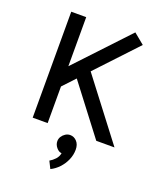

<svg xmlns="http://www.w3.org/2000/svg" viewBox="-169 -799 963 1158"><g transform="rotate(20 312.5 -220.0)"><path d="M498 0 259 -313 186 -235V0H90V-680H186V-365L496 -695L564 -639L323 -382L615 0ZM339 21Q323 21 309 30Q295 39 286.5 52.5Q278 66 278 82Q278 104 293.5 122.5Q309 141 327 142Q323 165 307 182Q291 199 273 209L296 255Q325 241 348.5 216Q372 191 386 159Q400 127 400 93Q400 60 382 40.5Q364 21 339 21Z"/></g></svg>

Font: Catamaran Medium
Style: Regular
Weight: 500
Designer: Pria Ravichandran
Version: Version 2.000